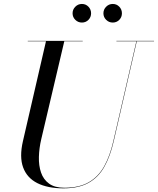

<svg xmlns="http://www.w3.org/2000/svg" viewBox="-20 -962 819 996"><path d="M309 15Q227.5 15 173.8 -12Q120 -39 100 -93.5Q80 -148 99 -230L219 -750H314L194 -240Q183 -193 181.8 -148.2Q180.5 -103.5 192.8 -67.2Q205 -31 234.5 -9.5Q264 12 314 12Q391 12 440.8 -16.8Q490.5 -45.5 520.5 -99.5Q550.5 -153.5 568 -230L688 -750H690L570 -230Q552 -151.5 521.2 -96.8Q490.5 -42 439.2 -13.5Q388 15 309 15ZM124 -748V-750H409V-748ZM584 -748V-750H779V-748ZM565 -845Q545 -845 530.8 -859Q516.5 -873 516.5 -893Q516.5 -913 530.8 -927.2Q545 -941.5 565 -941.5Q585 -941.5 598.8 -927.2Q612.5 -913 612.5 -893Q612.5 -873 598.8 -859Q585 -845 565 -845ZM405 -845Q385 -845 370.8 -859Q356.5 -873 356.5 -893Q356.5 -913 370.8 -927.2Q385 -941.5 405 -941.5Q425 -941.5 438.8 -927.2Q452.5 -913 452.5 -893Q452.5 -873 438.8 -859Q425 -845 405 -845Z"/></svg>

Font: Bodoni Moda 96pt
Style: Italic
Weight: 400
Italic angle: -13°
Version: Version 2.004